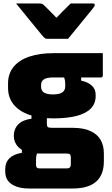

<svg xmlns="http://www.w3.org/2000/svg" viewBox="-20 -861 640 1098"><path d="M369 -639Q339 -639 309 -639Q279 -639 249 -639Q242 -639 236.5 -643Q231 -647 219 -661Q212 -670 195 -690.5Q178 -711 156 -738Q134 -765 112 -792Q90 -819 72 -841Q104 -841 137.5 -841Q171 -841 204 -841Q215 -841 220.5 -839Q226 -837 233 -830Q242 -821 263 -800Q284 -779 322 -740L270 -760H334L283 -739Q320 -777 342.5 -800Q365 -823 384 -841H511Q515 -841 517.5 -840Q520 -839 521 -837Q522 -835 522 -832Q522 -828 519 -823.5Q516 -819 504 -804Q493 -791 474.5 -768Q456 -745 435.5 -720Q415 -695 397 -673Q379 -651 369 -639ZM59 -84Q59 -108 69 -128.5Q79 -149 101 -163Q123 -177 160 -182V-218L248 -195Q248 -183 248 -172.5Q248 -162 248 -152Q248 -139 253.5 -134.5Q259 -130 276 -130H396Q456 -130 495.5 -112.5Q535 -95 554.5 -62.5Q574 -30 574 17V62Q574 100 563 129Q552 158 530 177.5Q508 197 474.5 207Q441 217 396 217H147Q103 217 72.5 205.5Q42 194 26 173Q10 152 10 121V107Q10 79 21.5 60Q33 41 54 29.5Q75 18 105 13V-21L196 7Q192 14 190 21Q188 28 187 36Q186 44 186 55V80Q186 88 188 93Q190 98 195 100Q200 102 208 102H363Q369 102 373 100.5Q377 99 380 96Q382 94 383.5 89Q385 84 385 77V39Q385 26 379.5 21.5Q374 17 362 17H202Q151 17 119.5 3Q88 -11 73.5 -34Q59 -57 59 -84ZM345 -423 444 -426V-400Q482 -392 504.5 -372Q527 -352 527 -319V-311Q527 -269 499.5 -240.5Q472 -212 418 -198Q364 -184 284 -184Q205 -184 147 -204.5Q89 -225 57.5 -264Q26 -303 26 -359V-384Q26 -440 58 -479Q90 -518 148.5 -537.5Q207 -557 285 -557Q356 -557 427 -557Q498 -557 568 -557Q568 -525 568 -493.5Q568 -462 568 -429Q568 -425 565.5 -421.5Q563 -418 557 -418Q517 -418 471.5 -418Q426 -418 378.5 -418Q331 -418 283 -418Q248 -418 231.5 -407.5Q215 -397 215 -376V-364Q215 -356 217.5 -349.5Q220 -343 225 -337Q233 -329 247.5 -325Q262 -321 282 -321Q321 -321 337 -333Q353 -345 353 -367V-382Q353 -390 352 -396.5Q351 -403 349.5 -409.5Q348 -416 345 -423Z"/></svg>

Font: Recursive Black
Style: Regular
Weight: 900
Version: Version 1.085